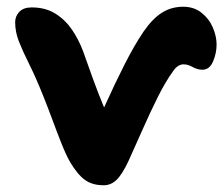

<svg xmlns="http://www.w3.org/2000/svg" viewBox="-20 -540 664 570"><path d="M288 10Q254 10 232 -6Q210 -22 188 -59Q176 -80 162.5 -114Q149 -148 135 -186Q121 -224 108 -256Q86 -311 67 -349Q48 -387 36.5 -416Q25 -445 25 -474Q25 -492 37.5 -505Q50 -518 74 -518Q115 -518 144.5 -499.5Q174 -481 194 -451.5Q214 -422 227 -387Q241 -347 256.5 -304.5Q272 -262 289 -221Q321 -292 350 -349Q379 -406 406 -446Q433 -485 461 -502.5Q489 -520 524 -520Q556 -520 578.5 -502Q601 -484 612 -458Q623 -432 623 -408Q623 -382 612.5 -357.5Q602 -333 581 -333Q566 -333 552 -341Q538 -349 525 -349Q508 -349 494 -329Q471 -297 448.5 -252Q426 -207 404 -157Q382 -107 361 -61Q342 -21 325.5 -5.5Q309 10 288 10Z"/></svg>

Font: Shantell Sans Normal
Style: Bold
Weight: 700
Designer: Stephen Nixon, Anya Danilova, Shantell Martin
Foundry: Arrow Type
Version: Version 1.009;[a7da0bfa3]